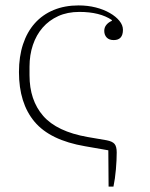

<svg xmlns="http://www.w3.org/2000/svg" viewBox="-20 -540 553 709"><path d="M380 15 294 0Q165 -22 107.5 -90.5Q50 -159 50 -274Q50 -331 65 -376.5Q80 -422 108.5 -454Q137 -486 178 -503Q219 -520 270 -520Q304 -520 333.5 -512.5Q363 -505 385.5 -492Q408 -479 421 -463Q434 -447 434 -430Q434 -392 400 -392Q383 -392 374 -401.5Q365 -411 365 -426Q365 -439 373 -448.5Q381 -458 393 -463V-466Q349 -496 273 -496Q229 -496 195 -480.5Q161 -465 137.5 -438Q114 -411 101.5 -374Q89 -337 89 -294V-262Q89 -170 139.5 -112Q190 -54 304 -34L374 -22Q395 -18 403 -8.5Q411 1 411 23Q411 51 408 85.5Q405 120 399 149H381Z"/></svg>

Font: IBM Plex Serif ExtLt
Style: Regular
Weight: 200
Designer: Mike Abbink, Paul van der Laan, Pieter van Rosmalen
Foundry: Bold Monday
Version: Version 3.001